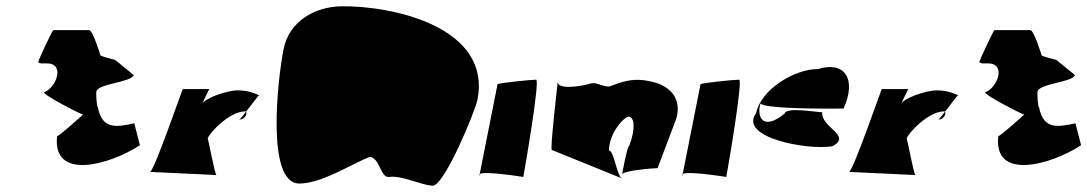

<svg xmlns="http://www.w3.org/2000/svg" viewBox="-20 -604 3466 612"><path d="M102 -407C101 -400 125 -402 129 -402C189 -402 159 -324 121 -310C110 -305 244 -236 245 -239C245 -239 169 -170 162 -170C146 -27 329 -78 426 -141L408 -211C355 -200 306 -188 292 -262C288 -262 286 -306 287 -312C292 -338 402 -342 406 -365L347 -413C347 -413 299 -425 300 -428C300 -428 276 -508 264 -508H150C147 -508 103 -414 102 -407Z M458 -56C458 -56 673 -46 670 -46C665 -46 643 -166 642 -162C645 -178 711 -249 761 -249C771 -249 764 -223 743 -223C747 -223 803 -300 806 -301C803 -300 780 -316 738 -316C702 -316 627 -289 624 -271C625 -276 647 -320 647 -320H563C565 -332 471 -56 458 -56Z M884 -448C865 -352 827 -19 934 -19C1006 -19 1101 -82 1159 -104C1192 -100 1192 -36 1221 -40C1260 -46 1321 -14 1359 -12C1397 -12 1495 -251 1502 -286C1547 -516 1237 -586 1067 -584C981 -582 901 -534 884 -448Z M1508 -44C1493 -65 1648 -40 1648 -40C1651 -54 1702 -350 1689 -350C1671 -350 1577 -340 1566 -336Z M1739 -126C1732 -122 1759 -352 1758 -346C1752 -313 1846 -332 1863 -338C1880 -343 1894 -330 1919 -328C1931 -328 1981 -360 2046 -346C2118 -334 2155 -288 2135 -224L2076 -68C2061 -68 1965 -60 1963 -48C1962 -44 1979 -138 1985 -138C2006 -190 2003 -232 1984 -232C1970 -232 1922 -182 1921 -124C1939 -124 1946 -34 1966 -34Z M2155 -44C2140 -65 2295 -40 2295 -40C2298 -54 2349 -350 2336 -350C2318 -350 2224 -340 2213 -336Z M2390 -243C2333 -166 2553 -124 2634 -138C2697 -172 2596 -198 2601 -246C2586 -246 2485 -264 2481 -242C2413 -186 2391 -230 2404 -274C2423 -255 2641 -258 2669 -258C2712 -354 2671 -410 2588 -384C2511 -384 2405 -318 2390 -243Z M2686 -56C2686 -56 2901 -46 2898 -46C2893 -46 2871 -166 2870 -162C2873 -178 2939 -249 2989 -249C2999 -249 2992 -223 2971 -223C2975 -223 3031 -300 3034 -301C3031 -300 3008 -316 2966 -316C2930 -316 2855 -289 2852 -271C2853 -276 2875 -320 2875 -320H2791C2793 -332 2699 -56 2686 -56Z M3102 -407C3101 -400 3125 -402 3129 -402C3189 -402 3159 -324 3121 -310C3110 -305 3244 -236 3245 -239C3245 -239 3169 -170 3162 -170C3146 -27 3329 -78 3426 -141L3408 -211C3355 -200 3306 -188 3292 -262C3288 -262 3286 -306 3287 -312C3292 -338 3402 -342 3406 -365L3347 -413C3347 -413 3299 -425 3300 -428C3300 -428 3276 -508 3264 -508H3150C3147 -508 3103 -414 3102 -407Z"/></svg>

Font: Recovery
Style: Obl
Weight: 400
Version: Version 0.27